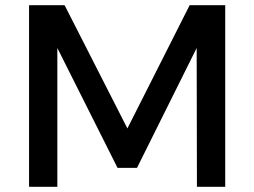

<svg xmlns="http://www.w3.org/2000/svg" viewBox="-20 -720 980 740"><path d="M92 -700H229L471 -225L711 -700H848V0H739L738 -535L508 -73H433L201 -535V0H92Z"/></svg>

Font: Argentum Sans
Style: Regular
Weight: 400
Designer: Julieta Ulanovsky, Owen Earl, Chris M. Simpson, Rasmus Andersson, Cristiano Sobral
Foundry: The Argentum Sans Project Authors
Version: Version 3.135; ttfautohint (v1.8.4.7-5d5b-dirty)